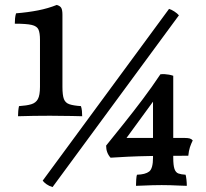

<svg xmlns="http://www.w3.org/2000/svg" viewBox="-20 -750 836 778"><path d="M210 -730Q224 -726 228.5 -717.5Q233 -709 233 -690V-398Q233 -364 239 -348.5Q245 -333 261.5 -327.5Q278 -322 308 -320Q311 -311 312 -300.5Q313 -290 313 -279Q293 -280 271 -280Q249 -280 226.5 -280.5Q204 -281 183 -281Q152 -281 116.5 -280.5Q81 -280 53 -279Q53 -290 54 -300.5Q55 -311 57 -320Q88 -322 106.5 -327.5Q125 -333 133.5 -348.5Q142 -364 142 -398V-589Q142 -616 136 -630Q130 -644 108.5 -649Q87 -654 40 -654Q40 -665 41 -675.5Q42 -686 45 -696Q94 -700 134.5 -708Q175 -716 210 -730ZM193 8Q179 4 168.5 -3.5Q158 -11 153 -18L665 -714Q675 -711 686.5 -703.5Q698 -696 705 -688ZM531 3Q531 -8 532 -22.5Q533 -37 535 -42Q569 -43 584.5 -55Q600 -67 600 -111V-375H627L478 -171L469 -191H729Q741 -191 748.5 -189Q756 -187 761 -181Q754 -167 749.5 -153Q745 -139 743 -119Q656 -119 597 -118Q538 -117 497.5 -115Q457 -113 428 -111Q410 -131 410 -160Q443 -201 481.5 -249Q520 -297 558 -347.5Q596 -398 630 -449Q639 -450 647.5 -449.5Q656 -449 664.5 -447.5Q673 -446 682 -443V-111Q682 -80 687 -65.5Q692 -51 703 -47Q714 -43 732 -42Q734 -36 735.5 -22Q737 -8 737 3Q725 3 707 2Q689 1 670 0.5Q651 0 635 0Q619 0 598.5 0.5Q578 1 559.5 2Q541 3 531 3Z"/></svg>

Font: Vollkorn
Style: Regular
Weight: 400
Designer: Friedrich Althausen
Foundry: Friedrich Althausen
Version: Version 4.104